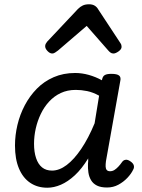

<svg xmlns="http://www.w3.org/2000/svg" viewBox="-20 -860 663 897"><path d="M201 17Q155 17 121 -6Q87 -29 68.5 -73Q50 -117 50 -180Q50 -228 61.5 -276.5Q73 -325 96 -368.5Q119 -412 152.5 -446Q186 -480 231 -499.5Q276 -519 331 -519Q363 -519 395 -510Q427 -501 456 -485L457 -489Q460 -504 470 -509.5Q480 -515 500 -515Q527 -515 536.5 -507Q546 -499 542 -482L475 -107Q473 -92 473.5 -81.5Q474 -71 479 -65.5Q484 -60 494 -60Q505 -60 514 -65.5Q523 -71 532.5 -81Q542 -91 551 -104Q557 -112 566.5 -113.5Q576 -115 588 -107Q602 -98 605 -87.5Q608 -77 602 -67Q593 -48 575 -29Q557 -10 533 3Q509 16 480 16Q451 16 433 7Q415 -2 405.5 -18Q396 -34 393 -54Q390 -74 391 -95Q392 -101 392 -107Q392 -113 392 -120Q362 -71 329.5 -41Q297 -11 264.5 3Q232 17 201 17ZM139 -188Q139 -150 148.5 -121.5Q158 -93 176.5 -78Q195 -63 223 -63Q257 -63 291.5 -89Q326 -115 359.5 -164.5Q393 -214 422 -284L443 -413Q414 -429 387 -434.5Q360 -440 334 -440Q295 -440 264 -425.5Q233 -411 209.5 -385.5Q186 -360 170.5 -327.5Q155 -295 147 -259.5Q139 -224 139 -188ZM224 -610Q213 -610 202 -621.5Q191 -633 191 -644Q191 -650 193.5 -655Q196 -660 200 -665L344 -818Q355 -829 367 -834.5Q379 -840 396 -840Q412 -840 422.5 -833.5Q433 -827 439 -816L541 -661Q546 -654 547 -649.5Q548 -645 548 -641Q548 -630 534 -620Q520 -610 510 -610Q502 -610 496 -614.5Q490 -619 485 -625L385 -739L251 -624Q244 -619 237.5 -614.5Q231 -610 224 -610Z"/></svg>

Font: Playwrite ZA
Style: Regular
Weight: 400
Designer: Veronika Burian, José Scaglione
Foundry: TypeTogether
Version: Version 1.002